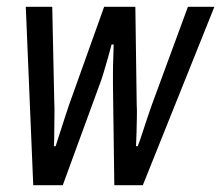

<svg xmlns="http://www.w3.org/2000/svg" viewBox="-20 -546 652 566"><path d="M78 0 56 -526H134L140 -244Q141 -231 140.5 -208Q140 -185 140 -160Q140 -135 139 -115H144Q150 -134 157.5 -157Q165 -180 172 -202Q179 -224 184 -238L287 -526H379L383 -238Q384 -223 383.5 -200.5Q383 -178 382.5 -155.5Q382 -133 381 -115H386Q393 -133 400.5 -156.5Q408 -180 415.5 -202Q423 -224 428 -238L534 -526H612L401 0H317L313 -295Q313 -311 313 -332.5Q313 -354 314 -376.5Q315 -399 315 -415H309Q305 -399 298.5 -376.5Q292 -354 285.5 -332Q279 -310 273 -295L165 0Z"/></svg>

Font: Archivo Condensed
Style: Italic
Weight: 400
Width: 3
Italic angle: -10°
Designer: Hector Gatti
Foundry: Omnibus-Type
Version: Version 2.001